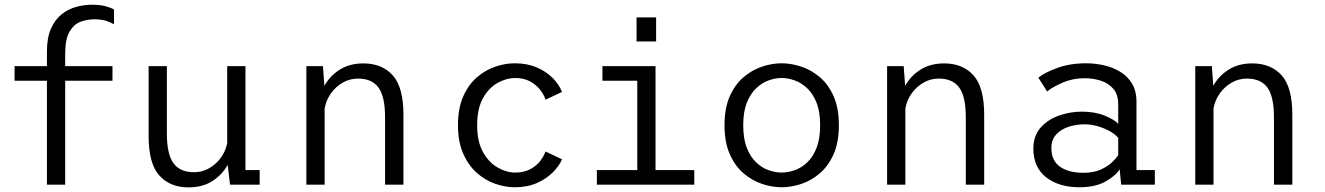

<svg xmlns="http://www.w3.org/2000/svg" viewBox="-20 -779 5590 810"><path d="M178 0V-438.5H41.5V-500H178V-562.5Q178 -620 195 -658.2Q212 -696.5 239.8 -718.5Q267.5 -740.5 300.8 -749.8Q334 -759 367 -759Q402.5 -759 425.2 -752.8Q448 -746.5 461 -739V-676.5Q448.5 -684 429 -690.8Q409.5 -697.5 376.5 -697.5Q348 -697.5 320 -687.2Q292 -677 273.5 -645.8Q255 -614.5 255 -551.5V-500H454.5V-438.5H255V0Z M775.5 11.5Q697 11.5 652 -38.8Q607 -89 607 -204.5V-500H684V-216Q684 -128.5 711.8 -90.5Q739.5 -52.5 798 -52.5Q848 -52.5 887.8 -87.5Q927.5 -122.5 938.5 -175V-500H1015.5V-61.5H1075.5V0H950.5L940.5 -83.5Q917.5 -42 876 -15.2Q834.5 11.5 775.5 11.5Z M1272.5 0V-500H1342.5L1348.5 -417Q1371.5 -458.5 1413 -485Q1454.5 -511.5 1513 -511.5Q1591.5 -511.5 1636.8 -461.2Q1682 -411 1682 -295.5V0H1604.5V-284Q1604.5 -371.5 1576.8 -409.5Q1549 -447.5 1490.5 -447.5Q1456.5 -447.5 1427 -431Q1397.5 -414.5 1376.8 -386Q1356 -357.5 1349.5 -321.5V0Z M2152 11Q2111 11 2068.8 -3.8Q2026.5 -18.5 1991 -50.2Q1955.5 -82 1933.8 -131.8Q1912 -181.5 1912 -251Q1912 -321.5 1933.8 -371.2Q1955.5 -421 1991 -452Q2026.5 -483 2068.8 -497.5Q2111 -512 2152 -512Q2204.5 -512 2245.2 -494.2Q2286 -476.5 2312.8 -448.8Q2339.5 -421 2351 -391L2281.5 -358.5Q2275 -379.5 2258.5 -400.5Q2242 -421.5 2215.8 -435.8Q2189.5 -450 2153.5 -450Q2117 -450 2079.8 -429.5Q2042.5 -409 2017.8 -365.2Q1993 -321.5 1993 -251Q1993 -181.5 2017.8 -137.2Q2042.5 -93 2079.8 -72Q2117 -51 2153.5 -51Q2190 -51 2216.5 -65Q2243 -79 2259 -99.8Q2275 -120.5 2281 -140L2351 -107Q2340 -80 2313.2 -52.8Q2286.5 -25.5 2245.8 -7.2Q2205 11 2152 11Z M2665.5 -705.5H2748V-604H2665.5ZM2498 0V-61.5H2668.5V-438.5H2521.5V-500H2745.5V-61.5H2909V0Z M3277.5 11Q3237.5 11 3195.2 -3Q3153 -17 3117 -47.8Q3081 -78.5 3058.8 -128.5Q3036.5 -178.5 3036.5 -251Q3036.5 -323 3058.8 -373Q3081 -423 3117 -453.5Q3153 -484 3195.2 -498Q3237.5 -512 3277.5 -512Q3318 -512 3360.2 -498Q3402.5 -484 3438.5 -453.5Q3474.5 -423 3496.8 -373Q3519 -323 3519 -251Q3519 -178.5 3496.8 -128.5Q3474.5 -78.5 3438.5 -47.8Q3402.5 -17 3360.2 -3Q3318 11 3277.5 11ZM3277.5 -51Q3303.5 -51 3332 -60.8Q3360.5 -70.5 3385 -93.5Q3409.5 -116.5 3424.8 -155Q3440 -193.5 3440 -251Q3440 -307.5 3424.8 -345.8Q3409.5 -384 3385 -407Q3360.5 -430 3332 -440Q3303.5 -450 3277.5 -450Q3251.5 -450 3223.2 -440Q3195 -430 3170.5 -407Q3146 -384 3130.8 -345.8Q3115.5 -307.5 3115.5 -251Q3115.5 -193.5 3130.8 -155Q3146 -116.5 3170.5 -93.5Q3195 -70.5 3223.2 -60.8Q3251.5 -51 3277.5 -51Z M3722.5 0V-500H3792.5L3798.5 -417Q3821.5 -458.5 3863 -485Q3904.5 -511.5 3963 -511.5Q4041.5 -511.5 4086.8 -461.2Q4132 -411 4132 -295.5V0H4054.5V-284Q4054.5 -371.5 4026.8 -409.5Q3999 -447.5 3940.5 -447.5Q3906.5 -447.5 3877 -431Q3847.5 -414.5 3826.8 -386Q3806 -357.5 3799.5 -321.5V0Z M4533.5 11Q4447 11 4393.2 -31.2Q4339.5 -73.5 4339.5 -151.5Q4339.5 -206 4370 -240.5Q4400.5 -275 4447.8 -291.5Q4495 -308 4544 -308Q4600 -308 4641.5 -290.8Q4683 -273.5 4697.5 -256.5V-339Q4697.5 -380.5 4676.8 -404.5Q4656 -428.5 4623.5 -438.8Q4591 -449 4555.5 -449Q4505 -449 4461.5 -429.8Q4418 -410.5 4397.5 -393L4360.5 -451.5Q4386.5 -472.5 4440 -492.2Q4493.5 -512 4562 -512Q4598.5 -512 4636 -503.8Q4673.5 -495.5 4705 -476.8Q4736.5 -458 4755.5 -426.8Q4774.5 -395.5 4774.5 -349.5V-61.5H4852V0H4710L4703.5 -65Q4689.5 -40 4646 -14.5Q4602.5 11 4533.5 11ZM4550.5 -50Q4592.5 -50 4622.2 -63Q4652 -76 4670.5 -93.5Q4689 -111 4697.5 -125V-197Q4687.5 -210.5 4665 -223.8Q4642.5 -237 4613.5 -245.8Q4584.5 -254.5 4555.5 -254.5Q4520.5 -254.5 4488.5 -244.2Q4456.5 -234 4436 -211.8Q4415.5 -189.5 4415.5 -154.5Q4415.5 -101 4452.2 -75.5Q4489 -50 4550.5 -50Z M5022.5 0V-500H5092.5L5098.5 -417Q5121.5 -458.5 5163 -485Q5204.5 -511.5 5263 -511.5Q5341.5 -511.5 5386.8 -461.2Q5432 -411 5432 -295.5V0H5354.5V-284Q5354.5 -371.5 5326.8 -409.5Q5299 -447.5 5240.5 -447.5Q5206.5 -447.5 5177 -431Q5147.5 -414.5 5126.8 -386Q5106 -357.5 5099.5 -321.5V0Z"/></svg>

Font: Trispace Light
Style: Regular
Weight: 300
Designer: Tyler Finck
Foundry: Etcetera Type Company
Version: Version 1.210; ttfautohint (v1.8.3)